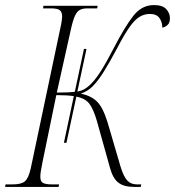

<svg xmlns="http://www.w3.org/2000/svg" viewBox="-43 -737 690 757"><path d="M-23 0 -21 -10H8Q40 -10 54.5 -21.5Q69 -33 78 -72L193 -617Q199 -644 200.5 -656Q202 -668 202 -671Q202 -690 192.5 -697Q183 -704 157 -704H127L128 -714H342L340 -704H301Q285 -704 273 -698.5Q261 -693 252.5 -674.5Q244 -656 236 -619L181 -372Q228 -372 252 -375L288 -544H298L262 -376Q278 -379 288 -384.5Q298 -390 307 -398Q329 -417 352 -452.5Q375 -488 408 -552Q450 -633 483 -675Q516 -717 564 -717Q598 -717 612.5 -701Q627 -685 627 -665Q627 -647 617.5 -638.5Q608 -630 597 -628Q597 -650 585.5 -666Q574 -682 548 -682Q526 -682 507 -670.5Q488 -659 467.5 -630Q447 -601 420 -549Q388 -489 365 -452.5Q342 -416 321.5 -396Q301 -376 276 -368Q317 -359 340 -336Q363 -313 381 -255L432 -81Q444 -41 458.5 -25.5Q473 -10 497 -10H514L512 0H487Q445 0 423.5 -17Q402 -34 391 -74L339 -260Q326 -305 310 -327Q294 -349 258 -356L219 -174H209L248 -358Q235 -360 217.5 -361Q200 -362 179 -362L124 -95Q120 -76 118 -62.5Q116 -49 116 -40Q116 -21 127 -15.5Q138 -10 161 -10H190L188 0Z"/></svg>

Font: Noto Serif Display Condensed ExtraLight
Style: Italic
Weight: 200
Width: 3
Italic angle: -12°
Designer: Monotype Design Team
Foundry: Monotype Imaging Inc.
Version: Version 2.009